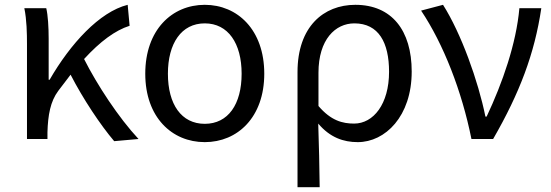

<svg xmlns="http://www.w3.org/2000/svg" viewBox="-20 -577 2289 797"><path d="M454 9 555 0C472 -89 383 -225 329 -332C396 -405 458 -451 518 -470L510 -557C393 -528 272 -395 186 -246H182V-416C182 -464 179 -514 172 -543H81C91 -495 92 -438 92 -394V0H177V-28C179 -99 189 -156 222 -200L273 -267C325 -166 397 -58 454 9Z M830 13C966 13 1077 -90 1077 -271C1077 -453 966 -557 830 -557C694 -557 583 -453 583 -271C583 -90 694 13 830 13ZM830 -63C733 -63 677 -144 677 -271C677 -397 733 -480 830 -480C927 -480 983 -397 983 -271C983 -144 927 -63 830 -63Z M1215 200H1307C1306 103 1304 34 1301 -64C1350 -6 1406 13 1465 13C1579 13 1689 -94 1689 -280C1689 -451 1606 -557 1455 -557C1323 -557 1215 -466 1215 -278ZM1450 -64C1402 -64 1354 -76 1302 -137V-275C1302 -413 1372 -480 1451 -480C1552 -480 1595 -400 1595 -279C1595 -145 1530 -64 1450 -64Z M1937 0H2027C2137 -191 2199 -354 2227 -543H2136C2123 -396 2066 -233 2000 -93H1995C1965 -241 1894 -439 1819 -557L1728 -533C1821 -394 1897 -199 1937 0Z"/></svg>

Font: Source Han Sans KR
Style: Regular
Weight: 400
Designer: Ryoko NISHIZUKA 西塚涼子 (kana, bopomofo & ideographs); Paul D. Hunt (Latin, Greek & Cyrillic); Sandoll Communications 산돌커뮤니
Foundry: Adobe
Version: Version 2.004;hotconv 1.0.118;makeotfexe 2.5.65603